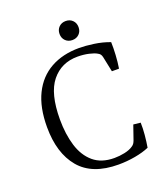

<svg xmlns="http://www.w3.org/2000/svg" viewBox="-134 -811 788 911"><g transform="rotate(-20 260.0 -355.0)"><path d="M308 8Q176 8 112.5 -67.5Q49 -143 49 -275Q49 -374 82 -441Q115 -508 176 -542Q237 -576 320 -576Q352 -576 394 -570Q436 -564 473 -550Q474 -520 472 -485.5Q470 -451 465 -419H429L413 -496Q411 -505 407 -510.5Q403 -516 395 -520Q382 -528 355.5 -534Q329 -540 299 -540Q217 -540 168 -479.5Q119 -419 119 -288Q119 -214 137 -155Q155 -96 195 -62Q235 -28 300 -28Q326 -28 352 -33.5Q378 -39 394 -50Q402 -55 406 -61Q410 -67 413 -75L438 -147L474 -143Q475 -115 472 -82Q469 -49 464 -20Q434 -7 392.5 0.5Q351 8 308 8ZM352 -670Q352 -649 338.5 -635.5Q325 -622 304 -622Q283 -622 269.5 -635.5Q256 -649 256 -670Q256 -691 269.5 -704.5Q283 -718 304 -718Q325 -718 338.5 -704.5Q352 -691 352 -670Z"/></g></svg>

Font: Rasa Light
Style: Regular
Weight: 300
Designer: Anna Giedrys (Yrsa+Rasa design), David Brezina (Yrsa art-direction, Rasa art-direction, design)
Foundry: Rosetta Type Foundry
Version: Version 2.004